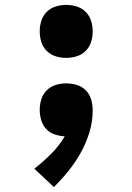

<svg xmlns="http://www.w3.org/2000/svg" viewBox="-20 -548 540 783"><path d="M250 -312Q228 -312 207 -318.5Q186 -325 170.5 -340.5Q155 -356 148.5 -377Q142 -398 142 -420Q142 -442 148.5 -463Q155 -484 170.5 -499.5Q186 -515 207 -521.5Q228 -528 250 -528Q272 -528 293 -521.5Q314 -515 329.5 -499.5Q345 -484 351.5 -463Q358 -442 358 -420Q358 -398 351.5 -377Q345 -356 329.5 -340.5Q314 -325 293 -318.5Q272 -312 250 -312ZM200 215 120 140Q156 112 188.5 79.5Q221 47 244 8Q223 7 202.5 0Q182 -7 168 -22.5Q154 -38 148 -58.5Q142 -79 142 -100Q142 -122 148.5 -143Q155 -164 170.5 -179.5Q186 -195 207 -201.5Q228 -208 250 -208Q272 -208 293.5 -201.5Q315 -195 330.5 -179Q346 -163 352 -141.5Q358 -120 358 -98Q358 -53 345 -9.5Q332 34 310 73.5Q288 113 260 148Q232 183 200 215Z"/></svg>

Font: Iosevka Curly Slab Heavy
Style: Regular
Weight: 900
Monospace: yes
Designer: Belleve Invis
Foundry: Belleve Invis
Version: Version 22.1.2; ttfautohint (v1.8.4)